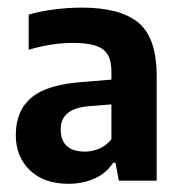

<svg xmlns="http://www.w3.org/2000/svg" viewBox="-20 -768 464 492"><path d="M155.5 -297Q93 -297 56.8 -331.5Q20.5 -366 20.5 -422Q20.5 -484.5 61 -518.2Q101.5 -552 193.5 -558L265.5 -564V-585Q265.5 -625.5 243.5 -641.8Q221.5 -658 167 -658Q111.5 -658 53.5 -640.5V-730.5Q84 -739.5 120.2 -744Q156.5 -748.5 189.5 -748.5Q288 -748.5 334.8 -709.8Q381.5 -671 381.5 -573V-305H284.5L276 -351H270Q251.5 -323 221.2 -310Q191 -297 155.5 -297ZM135.5 -437Q135.5 -379.5 198 -379.5Q215 -379.5 233 -386.5Q251 -393.5 265.5 -411V-500.5L208.5 -496Q135.5 -490 135.5 -437Z"/></svg>

Font: Encode Sans SemiCondensed SemiCondensed SemiBold
Style: Regular
Weight: 600
Width: 4
Designer: Multiple Designers
Foundry: Impallari Type
Version: Version 3.000; ttfautohint (v1.8.3) -l 8 -r 50 -G 200 -x 14 